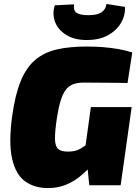

<svg xmlns="http://www.w3.org/2000/svg" viewBox="-20 -940 710 974"><path d="M420 -704Q461 -704 500.5 -701Q540 -698 578 -691.5Q616 -685 651 -674L627 -519Q590 -520 555.5 -520Q521 -520 485 -520.5Q449 -521 405 -521Q372 -521 349.5 -512Q327 -503 312 -482Q297 -461 286.5 -425.5Q276 -390 268 -337Q258 -269 259 -233Q260 -197 275.5 -184Q291 -171 324 -171Q355 -171 374 -179Q393 -187 406 -197Q419 -207 429 -212L465 -126Q453 -112 432.5 -89Q412 -66 382 -42Q352 -18 312.5 -2Q273 14 223 14Q155 14 107.5 -20Q60 -54 41.5 -134.5Q23 -215 42 -353Q57 -460 85 -528.5Q113 -597 158 -635.5Q203 -674 267.5 -689Q332 -704 420 -704ZM648 -397 592 0H433L422 -107L406 -144L441 -397ZM520 -920 614 -905Q616 -861 593 -822.5Q570 -784 526.5 -760.5Q483 -737 420 -737Q358 -737 316.5 -762.5Q275 -788 259.5 -828.5Q244 -869 258 -913L356 -918Q351 -887 368.5 -875Q386 -863 429 -863Q474 -863 495.5 -878Q517 -893 520 -920Z"/></svg>

Font: Exo 2 Black
Style: Italic
Weight: 900
Italic angle: -8°
Designer: Natanael Gama
Foundry: Natanael Gama
Version: Version 2.010